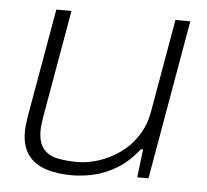

<svg xmlns="http://www.w3.org/2000/svg" viewBox="-44 -572 679 631"><g transform="rotate(5 295.5 -257.0)"><path d="M215 12Q164 12 126.5 -1Q89 -14 69 -42.5Q49 -71 49 -117Q49 -129 50.5 -141Q52 -153 54 -167L117 -526H167L105 -172Q103 -159 101.5 -147.5Q100 -136 100 -126Q100 -86 117 -65.5Q134 -45 163.5 -39Q193 -33 229 -33Q264 -33 300.5 -45Q337 -57 369.5 -80Q402 -103 425 -138Q448 -173 456 -218L510 -526H559L467 0H430L441 -93H434Q400 -50 362.5 -27.5Q325 -5 287.5 3.5Q250 12 215 12Z"/></g></svg>

Font: Archivo SemiExpanded Thin
Style: Italic
Weight: 250
Width: 6
Italic angle: -10°
Designer: Hector Gatti
Foundry: Omnibus-Type
Version: Version 2.001